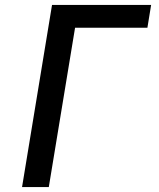

<svg xmlns="http://www.w3.org/2000/svg" viewBox="-20 -755 640 775"><path d="M69 0 190 -735H590L575 -643H283L177 0Z"/></svg>

Font: Iosevka Aile Semibold Oblique
Style: Regular
Weight: 600
Italic angle: -9°
Designer: Belleve Invis
Foundry: Belleve Invis
Version: Version 31.1.0; ttfautohint (v1.8.4)